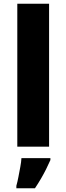

<svg xmlns="http://www.w3.org/2000/svg" viewBox="-20 -780 353 1021"><path d="M241 0H72V-760H241ZM248 71Q237 96 225 120Q213 144 198.5 169Q184 194 166 221H67V208Q73 187 78 160.5Q83 134 88 107.5Q93 81 94 61H248Z"/></svg>

Font: Noto Sans Armenian ExtraBold
Style: Regular
Weight: 800
Version: Version 2.007